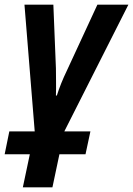

<svg xmlns="http://www.w3.org/2000/svg" viewBox="-51 -564 571 824"><path d="M174 240 204 98H316L337 0H225L500 -544H367L236 -261Q209 -205 193 -154H189Q190 -186 189.5 -216.5Q189 -247 189 -271L178 -544H54L98 0H-11L-31 98H77L47 240Z"/></svg>

Font: Noto Sans UI SemiCondensed
Style: Bold Italic
Weight: 700
Width: 4
Designer: Monotype Design Team
Foundry: Monotype Imaging Inc.
Version: 1.001